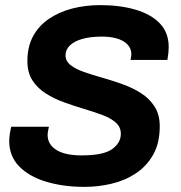

<svg xmlns="http://www.w3.org/2000/svg" viewBox="-20 -718 707 750"><path d="M310 12Q228 12 161 -8Q94 -28 55 -68Q16 -108 16 -167Q16 -180 18.5 -196Q21 -212 24 -223H171Q170 -218 168 -208Q166 -198 166 -191Q166 -154 200 -132.5Q234 -111 299 -111Q384 -111 418 -135.5Q452 -160 452 -195Q452 -222 432 -239.5Q412 -257 379.5 -269Q347 -281 308.5 -292.5Q270 -304 231 -318Q192 -332 159.5 -352.5Q127 -373 107 -403.5Q87 -434 87 -480Q87 -535 109 -576Q131 -617 170.5 -644Q210 -671 261.5 -684.5Q313 -698 372 -698Q448 -698 508.5 -680.5Q569 -663 604 -627Q639 -591 639 -534Q639 -525 638 -514Q637 -503 634 -484H490Q492 -494 492.5 -498.5Q493 -503 493 -506Q493 -538 462.5 -556.5Q432 -575 378 -575Q333 -575 301.5 -566Q270 -557 253 -540.5Q236 -524 236 -502Q236 -479 256 -463.5Q276 -448 309 -436.5Q342 -425 381 -414Q420 -403 459 -389Q498 -375 531 -354Q564 -333 584 -301.5Q604 -270 604 -225Q604 -159 578.5 -114Q553 -69 511 -41Q469 -13 416.5 -0.5Q364 12 310 12Z"/></svg>

Font: Archivo VF Beta
Style: Italic
Weight: 400
Italic angle: -10°
Designer: Hector Gatti
Foundry: Omnibus-Type
Version: Version 1.002